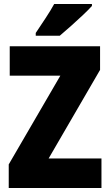

<svg xmlns="http://www.w3.org/2000/svg" viewBox="-20 -947 553 967"><path d="M491 0H24V-119L284 -566H29V-714H484V-595L225 -149H491ZM443 -917Q427 -899 398.5 -872Q370 -845 338.5 -817Q307 -789 281 -767H160V-781Q184 -817 209.5 -855.5Q235 -894 253 -927H443Z"/></svg>

Font: Noto Sans Gujarati UI Condensed Black
Style: Regular
Weight: 900
Width: 3
Designer: Jelle Bosma - Monotype Design Team, Universal Thirst
Foundry: Monotype Imaging Inc.
Version: Version 2.106; ttfautohint (v1.8.4.7-5d5b)